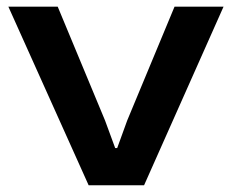

<svg xmlns="http://www.w3.org/2000/svg" viewBox="-20 -552 691 572"><path d="M244.1 0 4.9 -532.2H151.9L293 -192.9L323.2 -110.8H329.1L358.9 -192.9L500 -532.2H646L409.2 0Z"/></svg>

Font: Lumene Sans Expanded
Style: Bold
Weight: 600
Width: 7
Designer: Deni Anggara
Version: Version 1.003;Glyphs 3.1.2 (3151)